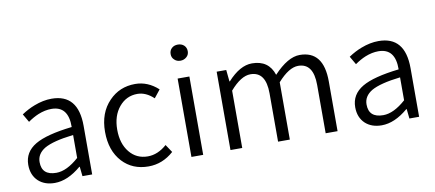

<svg xmlns="http://www.w3.org/2000/svg" viewBox="-70 -1028 2951 1303"><g transform="rotate(-10 1406.0 -377.0)"><path d="M105 -26Q60 -68 60 -139Q60 -227 141 -275Q219 -321 395 -341Q397 -486 280 -486Q236 -486 189 -467Q153 -452 116 -426L83 -483Q128 -513 173 -530Q235 -554 293 -554Q476 -554 476 -335V0H409L402 -66H399Q306 13 217 13Q148 13 105 -26ZM395 -128V-286Q256 -270 195 -235Q139 -201 139 -144Q139 -53 239 -53Q311 -53 395 -128Z M684 -61Q612 -139 612 -269Q612 -400 689 -479Q761 -554 869 -554Q956 -554 1027 -489L984 -435Q931 -485 872 -485Q796 -485 746 -425Q696 -365 696 -269Q696 -173 744 -114Q792 -55 870 -55Q939 -55 1001 -110L1037 -56Q960 13 863 13Q753 13 684 -61Z M1160 -540H1241V0H1160ZM1159 -672Q1142 -687 1142 -711Q1142 -737 1159 -752Q1175 -767 1201 -767Q1226 -767 1243 -752Q1260 -736 1260 -711Q1260 -687 1243 -672Q1225 -656 1201 -656Q1175 -656 1159 -672Z M1429 -540H1495L1503 -460H1506Q1591 -554 1674 -554Q1789 -554 1823 -449Q1921 -554 2003 -554Q2167 -554 2167 -343V0H2085V-333Q2085 -483 1980 -483Q1916 -483 1838 -395V0H1757V-333Q1757 -483 1651 -483Q1586 -483 1510 -395V0H1429Z M2358 -26Q2313 -68 2313 -139Q2313 -227 2394 -275Q2472 -321 2648 -341Q2650 -486 2533 -486Q2489 -486 2442 -467Q2406 -452 2369 -426L2336 -483Q2381 -513 2426 -530Q2488 -554 2546 -554Q2729 -554 2729 -335V0H2662L2655 -66H2652Q2559 13 2470 13Q2401 13 2358 -26ZM2648 -128V-286Q2509 -270 2448 -235Q2392 -201 2392 -144Q2392 -53 2492 -53Q2564 -53 2648 -128Z"/></g></svg>

Font: Noto Sans CJK KR DemiLight
Style: Regular
Weight: 350
Designer: Ryoko NISHIZUKA à€õÀ (kana & ideographs); Paul D. Hunt (Latin, Greek & Cyrillic); Wenlong ZHANG NG  (bopomofo); Sandoll 
Foundry: Adobe Systems Incorporated
Version: Version 1.004 April 21, 2017